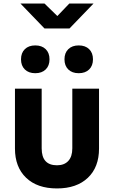

<svg xmlns="http://www.w3.org/2000/svg" viewBox="-20 -1048 640 1078"><path d="M300 10Q189 10 126.5 -50Q64 -110 64 -214V-550H214V-215Q214 -120 300 -120Q341 -120 363.5 -144.5Q386 -169 386 -215V-550H536V-214Q536 -109 473 -49.5Q410 10 300 10ZM422 -637Q385 -637 363.5 -658Q342 -679 342 -715Q342 -751 363.5 -772Q385 -793 422 -793Q459 -793 480.5 -772Q502 -751 502 -715Q502 -679 480.5 -658Q459 -637 422 -637ZM178 -637Q141 -637 119.5 -658Q98 -679 98 -715Q98 -751 119.5 -772Q141 -793 178 -793Q215 -793 236.5 -772Q258 -751 258 -715Q258 -679 236.5 -658Q215 -637 178 -637ZM230 -888 95 -1028H230L302 -958L369 -1028H505L370 -888Z"/></svg>

Font: NKDuy Mono ExtraBold
Style: Regular
Weight: 800
Monospace: yes
Designer: NKDuy
Foundry: NKDuy
Version: Version 2.251; ttfautohint (v1.8.4.7-5d5b)